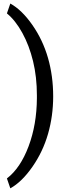

<svg xmlns="http://www.w3.org/2000/svg" viewBox="-20 -822 388 1072"><path d="M276.9 -283.7Q276.9 -174.8 248.3 -75Q219.7 24.9 160.9 109.4Q102.1 193.8 37.6 229.5L18.6 174.3Q93.8 116.7 139.4 -4.6Q185.1 -126 186 -273.9V-289.6Q186 -392.1 164.6 -480.2Q143.1 -568.4 104.7 -638.2Q66.4 -708 18.6 -747.1L37.6 -802.2Q102.1 -766.6 160.4 -683.1Q218.8 -599.6 247.8 -499Q276.9 -398.4 276.9 -283.7Z"/></svg>

Font: Mardoto
Style: Regular
Weight: 400
Designer: Christian Robertson, Vahan Hovhannisyan
Foundry: Google
Version: Version 1.000